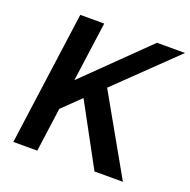

<svg xmlns="http://www.w3.org/2000/svg" viewBox="-123 -807 919 927"><g transform="rotate(20 336.5 -343.5)"><path d="M41 0H164L195 -226L287 -315L458 0H604L377 -401L673 -687H529L216 -381L258 -687H135Z"/></g></svg>

Font: Ronzino Medium
Style: Italic
Weight: 500
Italic angle: -7.99998°
Designer: Nunzio Mazzaferro
Foundry: Collletttivo
Version: Version 1.000;Glyphs 3.3 (3337)